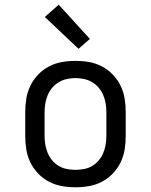

<svg xmlns="http://www.w3.org/2000/svg" viewBox="-20 -786 640 814"><path d="M300 8Q271 8 242.5 3Q214 -2 188 -15.5Q162 -29 141.5 -50.5Q121 -72 108.5 -98Q96 -124 91.5 -152.5Q87 -181 87 -210V-310Q87 -339 91.5 -367.5Q96 -396 108.5 -422Q121 -448 141.5 -469.5Q162 -491 188 -504.5Q214 -518 242.5 -523Q271 -528 300 -528Q329 -528 357.5 -523Q386 -518 412 -504.5Q438 -491 458.5 -469.5Q479 -448 491.5 -422Q504 -396 508.5 -367.5Q513 -339 513 -310V-210Q513 -181 508.5 -152.5Q504 -124 491.5 -98Q479 -72 458.5 -50.5Q438 -29 412 -15.5Q386 -2 357.5 3Q329 8 300 8ZM300 -66Q318 -66 336.5 -69.5Q355 -73 371 -82.5Q387 -92 399 -106.5Q411 -121 418 -138Q425 -155 428 -173.5Q431 -192 431 -210V-310Q431 -328 428 -346.5Q425 -365 418 -382Q411 -399 399 -413.5Q387 -428 371 -437.5Q355 -447 336.5 -451Q318 -455 300 -455Q282 -455 263.5 -451Q245 -447 229 -437.5Q213 -428 201 -413.5Q189 -399 182 -382Q175 -365 172 -346.5Q169 -328 169 -310V-210Q169 -192 172 -173.5Q175 -155 182 -138Q189 -121 201 -106.5Q213 -92 229 -82.5Q245 -73 263.5 -69.5Q282 -66 300 -66ZM313 -579 170 -714 229 -766 361 -621Z"/></svg>

Font: Iosevka Plex Etoile
Style: Regular
Weight: 400
Designer: Belleve Invis
Foundry: Belleve Invis
Version: Version 25.1.1; ttfautohint (v1.8.4)